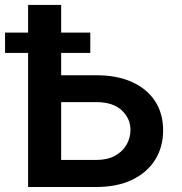

<svg xmlns="http://www.w3.org/2000/svg" viewBox="-39 -747 728 767"><path d="M160.9 -446.4H345.5Q429 -446.4 488.8 -419.2Q548.7 -392 580.6 -342.7Q612.6 -293.3 612.6 -226.6Q612.6 -159.4 580.6 -108.5Q548.7 -57.5 488.8 -28.8Q429 0 345.5 0H73.2V-727.3H205.3V-108H345.5Q389.6 -108 420.1 -124.6Q450.6 -141.3 466.4 -168.7Q482.2 -196 482.2 -228Q482.2 -274.1 446.9 -306.6Q411.6 -339.1 345.5 -339.1H160.9ZM-18.8 -535.5V-616.8H321.7V-535.5Z"/></svg>

Font: InterMG SemiBold
Style: Regular
Weight: 600
Designer: Rasmus Andersson
Foundry: rsms
Version: Version 3.019;December 26, 2023;FontCreator 15.0.0.2955 64-b